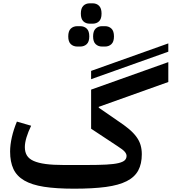

<svg xmlns="http://www.w3.org/2000/svg" viewBox="-20 -1127 1036 1159"><path d="M427 12Q319 12 245.5 0.5Q172 -11 126.5 -37.5Q81 -64 61 -107Q41 -150 41 -212Q41 -252 51.5 -298.5Q62 -345 82 -393L168 -368Q150 -331 140 -298Q130 -265 130 -239Q130 -209 142.5 -188.5Q155 -168 183 -155.5Q211 -143 255.5 -137Q300 -131 364 -131H504Q575 -131 621.5 -133.5Q668 -136 695 -142.5Q722 -149 733 -159.5Q744 -170 744 -186Q744 -198 733 -211Q722 -224 689 -245L530 -350V-586L996 -752V-632L576 -482V-477L689 -399Q730 -372 758 -348.5Q786 -325 803.5 -301Q821 -277 828.5 -251.5Q836 -226 836 -196Q836 -138 814.5 -98Q793 -58 745 -33.5Q697 -9 619 1.5Q541 12 427 12ZM530 -699 996 -865V-815L530 -649ZM596 -846Q573 -846 557.5 -860.5Q542 -875 542 -907Q542 -940 557.5 -954.5Q573 -969 596 -969H614Q637 -969 652.5 -954.5Q668 -940 668 -907Q668 -875 652.5 -860.5Q637 -846 614 -846ZM447 -846Q423 -846 407.5 -860.5Q392 -875 392 -907Q392 -940 407.5 -954.5Q423 -969 447 -969H464Q488 -969 503.5 -954.5Q519 -940 519 -907Q519 -875 503.5 -860.5Q488 -846 464 -846ZM522 -984Q498 -984 483 -998.5Q468 -1013 468 -1045Q468 -1077 483 -1092Q498 -1107 522 -1107H539Q563 -1107 578 -1092Q593 -1077 593 -1045Q593 -1013 578 -998.5Q563 -984 539 -984Z"/></svg>

Font: IBM Plex Sans Arabic SemiBold
Style: Regular
Weight: 600
Designer: Mike Abbink, Paul van der Laan, Pieter van Rosmalen, Wael Morcos, Khajak Apelian
Foundry: Bold Monday
Version: Version 1.1